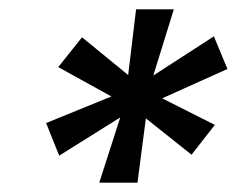

<svg xmlns="http://www.w3.org/2000/svg" viewBox="-20 -708 508 412"><path d="M193 -316 238 -456 107 -374 79 -444 219 -501 105 -564 156 -628 255 -547 272 -688H353L309 -546L439 -630L468 -560L328 -497L441 -440L391 -376L293 -454L275 -316Z"/></svg>

Font: Saira Thin
Style: Bold Italic
Weight: 700
Italic angle: -12°
Version: Version 1.101